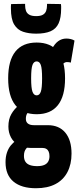

<svg xmlns="http://www.w3.org/2000/svg" viewBox="-20 -780 416 1020"><path d="M171.2 220Q94 220 51.7 184.9Q9.4 149.8 9.4 81.8Q9.4 53.4 16.7 31.3Q24 9.2 36.9 -6.8Q49.8 -22.8 66.2 -33.8L135.8 -5.4Q126.4 0.8 119.8 8.6Q113.2 16.4 110.2 25.8Q107.2 35.2 107.2 48.2Q107.2 66.8 114.9 78.9Q122.6 91 138.4 96.8Q154.2 102.6 177.8 102.6Q200.4 102.6 214.7 96.5Q229 90.4 235.9 78.5Q242.8 66.6 242.8 50Q242.8 35.6 238.7 25.8Q234.6 16 226 10.9Q217.4 5.8 203.8 5.8H142Q105 5.8 78.5 -9.3Q52 -24.4 38.3 -50.1Q24.6 -75.8 24.6 -107.8Q24.6 -146.8 40.2 -173.9Q55.8 -201 79.2 -219.8L145.4 -197.4Q130 -186.4 123.7 -175.9Q117.4 -165.4 117.4 -148.6Q117.4 -131.8 128.5 -123.4Q139.6 -115 159.8 -115H233.8Q294 -115 327 -75.3Q360 -35.6 360 36Q360 92.6 338.3 134.2Q316.6 175.8 274.6 197.9Q232.6 220 171.2 220ZM174.8 -173.2Q100 -173.2 61.7 -221.3Q23.4 -269.4 23.4 -363.6Q23.4 -458.4 61.7 -506.2Q100 -554 174.8 -554Q249.4 -554 287.5 -506.2Q325.6 -458.4 325.6 -363.6Q325.6 -269.4 287.5 -221.3Q249.4 -173.2 174.8 -173.2ZM174.8 -273.4Q190 -273.4 196.8 -292.8Q203.6 -312.2 203.6 -363.6Q203.6 -416 196.8 -434.9Q190 -453.8 174.8 -453.8Q159.6 -453.8 152.5 -434.9Q145.4 -416 145.4 -363.6Q145.4 -312.2 152.5 -292.8Q159.6 -273.4 174.8 -273.4ZM301 -418.8 254.6 -517.2Q269.6 -547 289 -561.1Q308.4 -575.2 332.4 -575.2Q344.8 -575.2 356.1 -572.4Q367.4 -569.6 375.8 -564.4L356.2 -447.4Q351.4 -448.8 346.9 -449.5Q342.4 -450.2 335.6 -450.2Q325.6 -450.2 316.7 -442.3Q307.8 -434.4 301 -418.8ZM171.8 -601.2Q132.8 -601.2 102.6 -611.3Q72.4 -621.4 55.2 -650Q38 -678.6 38 -734.8Q38 -740.6 38 -746.9Q38 -753.2 39 -758.4L113.4 -759.6Q113.4 -757.4 113.4 -755.8Q113.4 -754.2 113.4 -752.2Q113.4 -736 117.9 -722.8Q122.4 -709.6 135.3 -702Q148.2 -694.4 171.8 -694.4Q196 -694.4 208.4 -702Q220.8 -709.6 225.3 -722.8Q229.8 -736 229.8 -752.2Q229.8 -754.2 229.8 -755.8Q229.8 -757.4 229.8 -759.6L303.8 -758.4Q304.8 -753.2 304.8 -746.9Q304.8 -740.6 304.8 -734.8Q304.8 -685.2 291.3 -655.8Q277.8 -626.4 248.3 -613.8Q218.8 -601.2 171.8 -601.2Z"/></svg>

Font: Georama ExtraCondensed Thin
Style: Regular
Weight: 100
Width: 2
Designer: Jean-Baptiste Levee
Foundry: Production Type
Version: Version 1.001